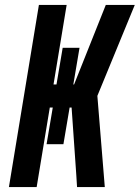

<svg xmlns="http://www.w3.org/2000/svg" viewBox="-20 -755 564 775"><path d="M16 0 137 -735H249L196 -414H208L233 -562H301L276 -414H279L407 -735H524L373 -368L403 0H291L288 -48L269 -321H261L236 -173H168L193 -321H181L128 0Z"/></svg>

Font: Iosevka Curly Heavy
Style: Italic
Weight: 900
Italic angle: -9°
Monospace: yes
Designer: Belleve Invis
Foundry: Belleve Invis
Version: Version 22.1.2; ttfautohint (v1.8.4)